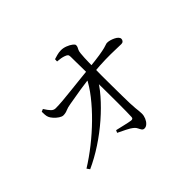

<svg xmlns="http://www.w3.org/2000/svg" viewBox="-160 -1037 1320 1320"><g transform="rotate(-45 500.0 -376.5)"><path d="M101 -70Q167 -111 233.5 -163.5Q300 -216 360.5 -275.5Q421 -335 469 -396Q517 -457 545 -515L602 -518L601 -470Q573 -414 521 -354Q469 -294 403 -236.5Q337 -179 263 -130.5Q189 -82 116 -49ZM579 17Q566 17 559.5 7.5Q553 -2 547.5 -14Q542 -26 532 -35Q511 -53 480.5 -67.5Q450 -82 424 -95L432 -113Q463 -106 496.5 -98Q530 -90 550 -87Q570 -84 571 -101Q572 -118 572.5 -154.5Q573 -191 573 -239Q573 -287 572.5 -338Q572 -389 571.5 -436Q571 -483 570 -515Q570 -545 569.5 -578Q569 -611 568.5 -641Q568 -671 568 -691Q568 -705 562.5 -711Q557 -717 543 -722Q530 -727 513 -730Q496 -733 479 -734L480 -755Q493 -759 512.5 -764.5Q532 -770 553 -770Q575 -770 598 -761Q621 -752 636 -740.5Q651 -729 651 -721Q651 -710 647.5 -703Q644 -696 639.5 -687Q635 -678 633 -659Q631 -642 630 -618Q629 -594 628.5 -570.5Q628 -547 628 -528Q627 -496 627 -449Q627 -402 627.5 -351Q628 -300 628.5 -253.5Q629 -207 630 -177Q631 -147 633 -127.5Q635 -108 636.5 -94.5Q638 -81 638 -68Q638 -48 629.5 -28Q621 -8 607.5 4.5Q594 17 579 17ZM248 -441Q235 -441 217.5 -452.5Q200 -464 185.5 -480.5Q171 -497 167 -508Q162 -520 161 -535.5Q160 -551 160 -564L179 -572Q197 -543 212 -527.5Q227 -512 247 -513Q273 -513 316 -516.5Q359 -520 410.5 -526Q462 -532 512 -537Q562 -542 601 -546Q674 -553 714 -559.5Q754 -566 772.5 -571Q791 -576 798.5 -579Q806 -582 813 -582Q827 -582 842 -577.5Q857 -573 871 -566Q885 -559 893.5 -550Q902 -541 902 -531Q902 -521 895 -513.5Q888 -506 877 -506Q853 -506 815.5 -507.5Q778 -509 724.5 -508Q671 -507 597 -500Q527 -494 457.5 -483Q388 -472 339 -463Q307 -458 288.5 -449.5Q270 -441 248 -441Z"/></g></svg>

Font: Noto Serif SC ExtraLight
Style: Regular
Weight: 400
Version: Version 2.002-H1;hotconv 1.1.0;makeotfexe 2.6.0